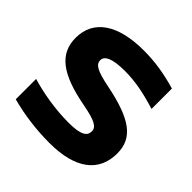

<svg xmlns="http://www.w3.org/2000/svg" viewBox="-177 -835 999 999"><g transform="rotate(45 322.5 -335.0)"><path d="M574 -492V-642C488 -667 415 -679 330 -679C141 -679 33 -606 33 -475C33 -360 113 -294 310 -257C406 -239 437 -222 437 -190C437 -160 417 -136 320 -136C220 -136 118 -154 39 -178V-28C128 -4 226 9 323 9C515 9 612 -68 612 -202C612 -314 536 -374 331 -415C238 -434 206 -450 206 -483C206 -511 238 -534 336 -534C410 -534 480 -521 574 -492Z"/></g></svg>

Font: LT Wave Text Black
Style: Regular
Weight: 900
Designer: Daniel Lyons
Version: Version 2.5 (Glyphs App)